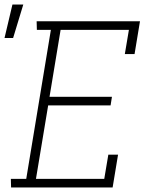

<svg xmlns="http://www.w3.org/2000/svg" viewBox="-56 -829 676 849"><path d="M-7 0 -8 -38H60L169 -697H107L106 -735H563L539 -590H496L514 -697H212L163 -401H439L433 -363H157L103 -38H405L423 -145H466L442 0ZM-36 -661 -1 -809H47L2 -661Z"/></svg>

Font: Iosevka Etoile Extralight
Style: Italic
Weight: 200
Italic angle: -9°
Designer: Belleve Invis
Foundry: Belleve Invis
Version: Version 22.1.2; ttfautohint (v1.8.4)